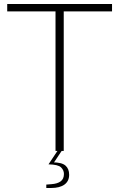

<svg xmlns="http://www.w3.org/2000/svg" viewBox="-20 -753 595 958"><path d="M257 0V-696H16V-733H539V-696H298V0ZM211 185V168L236 166Q266 164 282.5 152Q299 140 299 115Q299 96 284.5 82Q270 68 222 67L242 57Q288 57 306.5 73Q325 89 325 119Q325 151 301.5 168Q278 185 235 185ZM222 67 274 -11H295L243 67Z"/></svg>

Font: Exo Thin ExtraLight
Style: Regular
Weight: 250
Version: Version 2.000